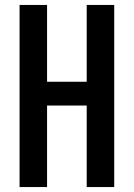

<svg xmlns="http://www.w3.org/2000/svg" viewBox="-20 -755 540 775"><path d="M59 0V-735H170V-425H330V-735H441V0H330V-329H170V0Z"/></svg>

Font: Iosevka Fixed
Style: Bold
Weight: 700
Monospace: yes
Designer: Belleve Invis
Foundry: Belleve Invis
Version: Version 32.3.0